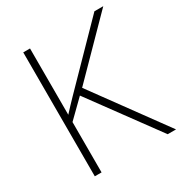

<svg xmlns="http://www.w3.org/2000/svg" viewBox="-168 -836 905 958"><g transform="rotate(-30 285.0 -357.0)"><path d="M570 0H522L239 -386L141 -290V0H102V-714H141V-332Q156 -349 172.5 -366Q189 -383 206 -401L512 -714H563L268 -414Z"/></g></svg>

Font: Noto Sans ExtraLight
Style: Regular
Weight: 200
Designer: Monotype Design Team
Foundry: Monotype Imaging Inc.
Version: Version 2.007